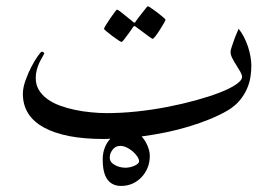

<svg xmlns="http://www.w3.org/2000/svg" viewBox="-20 -429 898 627"><path d="M469.2 80.1Q469.2 100.6 462.2 118.2Q455.1 135.7 442.6 149.2Q430.2 162.6 413.1 170.4Q396 178.2 375.5 178.2Q346.2 178.2 330.8 157.2Q315.4 136.2 315.4 91.3Q315.4 51.8 340.3 23.9Q334.5 24.4 329.1 24.7Q323.7 24.9 318.8 24.9Q191.9 24.9 123.3 -12.7Q54.7 -50.3 54.7 -122.6Q54.7 -142.1 63.2 -166.3Q71.8 -190.4 82.8 -211.4Q93.8 -232.4 103.8 -246.3Q113.8 -260.3 116.7 -260.3Q119.1 -260.3 121.8 -258.3Q124.5 -256.3 124.5 -253.9Q124.5 -252.4 123.5 -252Q121.1 -247.1 116.5 -239.3Q111.8 -231.4 107.4 -221.7Q103 -211.9 99.9 -200Q96.7 -188 96.7 -173.8Q96.7 -152.3 106.9 -135.3Q117.2 -118.2 134.8 -105.5Q152.3 -92.8 175.5 -84.2Q198.7 -75.7 224.4 -70.3Q250 -64.9 277.1 -62.3Q304.2 -59.6 328.6 -59.6Q375.5 -59.6 426.3 -64.9Q477.1 -70.3 526.4 -79.8Q575.7 -89.4 619.9 -101.6Q664.1 -113.8 697.5 -126.7Q731 -139.6 750.7 -153.1Q770.5 -166.5 770.5 -178.2Q770.5 -184.6 764.9 -194.6Q759.3 -204.6 752 -215.8Q744.6 -227.1 738.8 -238.5Q732.9 -250 732.9 -258.8Q732.9 -265.1 736.6 -275.6Q740.2 -286.1 744.1 -297.6Q748 -309.1 752.7 -319.6Q757.3 -330.1 759.3 -335Q768.6 -323.7 776.6 -308.1Q784.7 -292.5 790 -276.1Q795.4 -259.8 798.1 -243.4Q800.8 -227.1 800.8 -214.4Q800.8 -197.8 798.1 -179Q795.4 -160.2 787.1 -140.4Q778.8 -120.6 763.4 -101.8Q748 -83 723.6 -68.4Q697.8 -53.2 665.5 -40Q633.3 -26.9 597.2 -15.9Q561 -4.9 521.7 3.2Q482.4 11.2 442.4 16.6Q454.6 29.8 461.9 47.4Q469.2 64.9 469.2 80.1ZM520.5 -364.7Q520.5 -362.3 514.6 -352.3Q508.8 -342.3 501.7 -331.1Q494.6 -319.8 487.8 -311Q481 -302.2 478.5 -302.2Q477.1 -302.2 468.5 -308.1Q460 -314 450.2 -321.8Q439 -330.1 423.8 -341.3Q421.4 -343.8 419.4 -343.8Q417.5 -343.8 415 -341.3Q405.8 -327.1 397.9 -316.9Q391.1 -307.6 385 -299.8Q378.9 -292 377 -292Q375 -292 365.7 -298.1Q356.4 -304.2 346.4 -311.8Q336.4 -319.3 328.1 -326.2Q319.8 -333 319.8 -335Q319.8 -337.4 325.9 -347.4Q332 -357.4 339.6 -368.4Q347.2 -379.4 353.8 -388.4Q360.4 -397.5 361.8 -397.5Q364.7 -397.5 373 -391.1Q381.3 -384.8 390.1 -377.4Q400.9 -369.1 413.6 -358.4Q417.5 -354.5 419.4 -355Q421.4 -355 423.8 -359.9Q433.1 -373 441.9 -383.8Q448.7 -392.6 455.1 -400.6Q461.4 -408.7 462.9 -408.7Q464.8 -408.7 474.1 -402.3Q483.4 -396 493.7 -388.2Q503.9 -380.4 512.2 -373.3Q520.5 -366.2 520.5 -364.7ZM434.1 98.1Q434.1 90.3 428 81.5Q421.9 72.8 413.1 65.2Q404.3 57.6 393.6 52.5Q382.8 47.4 373 47.4Q357.4 47.4 347.9 59.6Q338.4 71.8 338.4 85.4Q338.4 100.6 354.5 109.6Q370.6 118.7 390.1 118.7Q396 118.7 403.6 117.2Q411.1 115.7 418 112.8Q424.8 109.9 429.4 106Q434.1 102.1 434.1 98.1Z"/></svg>

Font: Kitab
Style: Regular
Weight: 400
Designer: SIL International
Foundry: Khaled Hosny
Version: Version 1.000